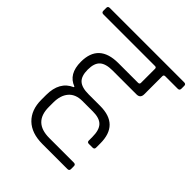

<svg xmlns="http://www.w3.org/2000/svg" viewBox="-203 -734 886 886"><g transform="rotate(45 240.5 -291.0)"><path d="M335 -581H-2Q-14 -581 -14 -593V-612Q-14 -623 -2 -623H483Q495 -623 495 -612V-593Q495 -581 483 -581H402Q392 -581 392 -572V-454Q392 -428 367 -428H211Q167 -428 147 -410Q127 -392 127 -350Q127 -308 146.5 -290Q166 -272 210 -272H286Q409 -272 409 -150V-122Q409 -111 397 -111H373Q362 -111 362 -122V-145Q362 -190 343 -210Q324 -230 281 -230H212Q168 -230 145 -203.5Q122 -177 122 -130V-101Q122 -1 225 -1H385Q397 -1 397 10V30Q397 41 385 41H222Q151 41 112.5 3.5Q74 -34 74 -100V-131Q74 -219 139 -247V-251Q79 -273 79 -353Q79 -471 206 -471H334Q344 -471 344 -480V-572Q344 -581 335 -581Z"/></g></svg>

Font: Rajdhani
Style: Regular
Weight: 400
Designer: Satya Rajpurohit, Jyotish Sonowal
Foundry: Indian Type Foundry
Version: Version 1.201;PS 1.0;hotconv 1.0.78;makeotf.lib2.5.61930; tt